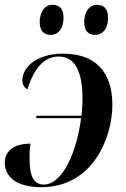

<svg xmlns="http://www.w3.org/2000/svg" viewBox="-24 -769 522 798"><path d="M372 -624C399 -624 425 -645 425 -696C425 -733 407 -749 379 -749C346 -749 326 -718 326 -677C326 -640 344 -624 372 -624ZM187 -624C214 -624 240 -645 240 -697C240 -733 222 -749 194 -749C161 -749 141 -718 141 -677C141 -640 159 -624 187 -624ZM126 -278H313C296 -143 238 -2 158 -2C119 -2 99 -33 99 -105C98 -131 100 -153 103 -172C25 -172 -4 -135 -4 -92C-4 -39 38 9 148 9C361 9 443 -196 443 -333C443 -479 364 -546 238 -546C123 -546 69 -485 69 -436C69 -415 79 -403 90 -398C119 -490 162 -534 220 -534C285 -534 319 -477 319 -357C319 -335 317 -312 315 -288H128Z"/></svg>

Font: Noto Serif Display SemiCondensed SemiBold
Style: Italic
Weight: 600
Width: 4
Italic angle: -12°
Designer: Monotype Design Team
Foundry: Monotype Imaging Inc.
Version: Version 2.009